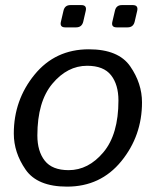

<svg xmlns="http://www.w3.org/2000/svg" viewBox="-20 -711 601 740"><path d="M33.2 -196.3Q33.2 -325.2 113 -423.1Q192.9 -521 322.3 -521Q436.5 -521 481.9 -455.3Q527.3 -389.6 527.3 -316.4Q527.3 -187.5 447.5 -89.6Q367.7 8.3 238.3 8.3Q124 8.3 78.6 -57.4Q33.2 -123 33.2 -196.3ZM124 -189Q124 -127.9 152.6 -91.6Q181.2 -55.2 244.6 -55.2Q320.8 -55.2 378.7 -124.3Q436.5 -193.4 436.5 -323.7Q436.5 -384.8 408 -421.1Q379.4 -457.5 315.9 -457.5Q239.7 -457.5 181.9 -388.4Q124 -319.3 124 -189ZM231.4 -605.5Q209.5 -605.5 214.8 -627.4L224.6 -669.4Q229.5 -691.4 251.5 -691.4H293.5Q315.4 -691.4 310.5 -669.4L300.8 -627.4Q295.4 -605.5 273.4 -605.5ZM429.7 -605.5Q407.7 -605.5 413.1 -627.4L422.9 -669.4Q427.7 -691.4 449.7 -691.4H491.7Q513.7 -691.4 508.8 -669.4L499 -627.4Q493.7 -605.5 471.7 -605.5Z"/></svg>

Font: Istok Web
Style: BoldItalic
Weight: 700
Italic angle: -13°
Designer: Andrey V. Panov
Foundry: Andrey V. Panov
Version: Version 1.0.2g